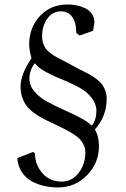

<svg xmlns="http://www.w3.org/2000/svg" viewBox="-20 -721 555 848"><path d="M384.8 -166 388.2 -169.9Q405.8 -193.8 405.8 -231.9Q405.8 -269.5 370.1 -305.2Q353.5 -322.8 317.6 -341.1Q281.7 -359.4 248 -372.6Q214.4 -385.7 180.9 -404.3Q147.5 -422.9 133.8 -441.9Q109.9 -411.1 109.9 -373Q109.9 -342.8 131.8 -316.9Q153.8 -291 188.7 -272Q223.6 -252.9 260 -236.8Q296.4 -220.7 332.3 -202.1Q368.2 -183.6 384.8 -166ZM56.2 -22.9 126 -49.8 133.8 -44.9Q135.3 7.8 167.7 44.4Q200.2 81.1 252 81.1Q297.4 81.1 327.1 43Q356.9 4.9 356.9 -47.9Q356.9 -64.9 350.1 -79.8Q343.3 -94.7 333.5 -105.5Q323.7 -116.2 304.9 -128.2Q286.1 -140.1 270.3 -148.4Q254.4 -156.7 227.1 -169.9Q224.6 -170.9 223.1 -171.6Q221.7 -172.4 219.2 -173.6Q216.8 -174.8 214.8 -175.8Q186.5 -188.5 166.5 -199.2Q146.5 -210 127.2 -224.6Q107.9 -239.3 96.4 -254.9Q85 -270.5 77.9 -291.5Q70.8 -312.5 70.8 -337.9Q70.8 -392.6 119.1 -463.9Q108.9 -499 108.9 -524.9Q108.9 -599.1 156.2 -650.1Q203.6 -701.2 278.8 -701.2Q298.8 -701.2 318.1 -697.3Q337.4 -693.4 356 -684.8Q374.5 -676.3 385.7 -659.9Q397 -643.6 397 -622.1Q397 -621.6 391.1 -585L332 -564L316.9 -575.2Q316.9 -620.6 299.3 -645.8Q281.7 -670.9 249 -670.9Q211.9 -670.9 189 -638.7Q166 -606.4 166 -561Q166 -543 171.1 -528.3Q176.3 -513.7 183.6 -504.2Q190.9 -494.6 205.6 -484.1Q220.2 -473.6 231.9 -467.5Q243.7 -461.4 265.1 -450.2Q286.6 -439 300.8 -431.2Q312.5 -424.3 333.5 -413.8Q354.5 -403.3 368.2 -396.2Q381.8 -389.2 399.2 -377Q416.5 -364.7 426.8 -353Q437 -341.3 444.1 -323.5Q451.2 -305.7 451.2 -285.2Q451.2 -207.5 398.9 -148.9Q417 -120.1 417 -75.2Q417 -0.5 364 53.2Q311 106.9 236.8 106.9Q204.6 106.9 175.3 100.3Q146 93.8 119.6 79.3Q93.3 64.9 76.2 38.8Q59.1 12.7 56.2 -22.9Z"/></svg>

Font: Aref Ruqaa
Style: Regular
Weight: 400
Designer: Abdoulla Aref
Version: Version 0.7